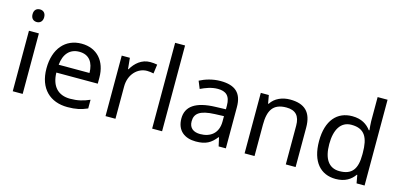

<svg xmlns="http://www.w3.org/2000/svg" viewBox="-68 -1197 3423 1643"><g transform="rotate(15 1643.5 -375.0)"><path d="M130 -737C101 -737 78 -720 78 -681C78 -643 101 -625 130 -625C157 -625 181 -643 181 -681C181 -720 157 -737 130 -737ZM173 -536H85V0H173Z M550 -546C408 -546 313 -440 313 -264C313 -85 418 10 571 10C644 10 692 -1 747 -25V-102C691 -78 643 -65 575 -65C468 -65 407 -130 404 -251H771V-304C771 -450 687 -546 550 -546ZM549 -474C638 -474 678 -412 679 -321H406C415 -417 465 -474 549 -474Z M1157 -546C1082 -546 1027 -497 993 -438H989L979 -536H907V0H995V-286C995 -394 1068 -466 1151 -466C1169 -466 1192 -463 1209 -459L1220 -540C1202 -544 1177 -546 1157 -546Z M1408 0V-760H1320V0Z M1781 -545C1711 -545 1645 -524 1598 -499L1625 -433C1669 -454 1720 -474 1776 -474C1846 -474 1887 -444 1887 -355V-323L1796 -320C1621 -315 1539 -256 1539 -149C1539 -40 1611 10 1708 10C1798 10 1841 -17 1888 -76H1892L1909 0H1973V-365C1973 -490 1911 -545 1781 -545ZM1807 -259 1886 -262V-214C1886 -110 1818 -61 1728 -61C1670 -61 1630 -88 1630 -148C1630 -216 1673 -254 1807 -259Z M2397 -546C2329 -546 2263 -519 2228 -463H2223L2210 -536H2139V0H2227V-278C2227 -403 2265 -472 2384 -472C2466 -472 2504 -429 2504 -343V0H2591V-349C2591 -487 2525 -546 2397 -546Z M2947 10C3031 10 3082 -26 3114 -72H3118L3131 0H3202V-760H3114V-546C3114 -526 3118 -484 3120 -467H3114C3081 -511 3031 -546 2948 -546C2815 -546 2727 -451 2727 -267C2727 -83 2814 10 2947 10ZM2961 -63C2865 -63 2818 -137 2818 -265C2818 -392 2865 -473 2960 -473C3079 -473 3115 -399 3115 -266V-250C3115 -125 3074 -63 2961 -63Z"/></g></svg>

Font: Noto Sans Bhaiksuki
Style: Regular
Weight: 400
Designer: Monotype Design Team
Foundry: Monotype Imaging Inc.
Version: Version 2.002